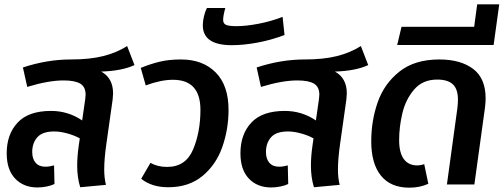

<svg xmlns="http://www.w3.org/2000/svg" viewBox="-20 -853 2333 888"><path d="M503 -421Q503 -413 501 -393L472 -188Q462 -118 462 -69Q462 -30 470 2L351 13Q337 -32 337 -87Q337 -129 344 -178L349 -213Q324 -227 291 -236Q258 -245 231 -245Q176 -245 152.5 -218Q129 -191 129 -150Q129 -119 144.5 -100.5Q160 -82 190 -82Q208 -82 230 -88L232 -2Q218 5 196.5 9.5Q175 14 153 14Q89 14 50 -27Q11 -68 11 -144Q11 -232 61.5 -286Q112 -340 216 -340Q295 -340 360 -296L374 -393Q376 -409 376 -415Q376 -451 351.5 -466Q327 -481 274 -481Q204 -481 106 -451L86 -541Q198 -578 308 -578Q395 -578 457 -593.5Q519 -609 568 -640L602 -552Q544 -525 448 -522Q503 -492 503 -421Z M753 -81Q839 -81 873 -161.5Q907 -242 907 -345Q907 -484 780 -484Q724 -484 654 -458L631 -539Q675 -557 718 -567.5Q761 -578 817 -578Q918 -578 977.5 -518Q1037 -458 1037 -345Q1037 -256 1008.5 -174Q980 -92 917 -39.5Q854 13 758 13Q682 13 633 -26L676 -100Q708 -81 753 -81Z M918 -736Q918 -756 923.5 -778.5Q929 -801 937 -816H1022Q1012 -780 1012 -761Q1012 -744 1025.5 -738Q1039 -732 1074 -732Q1117 -732 1175 -743Q1233 -754 1287 -775L1296 -691Q1232 -667 1168.5 -655.5Q1105 -644 1052 -644Q918 -644 918 -736Z M1584 -421Q1584 -413 1582 -393L1553 -188Q1543 -118 1543 -69Q1543 -30 1551 2L1432 13Q1418 -32 1418 -87Q1418 -129 1425 -178L1430 -213Q1405 -227 1372 -236Q1339 -245 1312 -245Q1257 -245 1233.5 -218Q1210 -191 1210 -150Q1210 -119 1225.5 -100.5Q1241 -82 1271 -82Q1289 -82 1311 -88L1313 -2Q1299 5 1277.5 9.5Q1256 14 1234 14Q1170 14 1131 -27Q1092 -68 1092 -144Q1092 -232 1142.5 -286Q1193 -340 1297 -340Q1376 -340 1441 -296L1455 -393Q1457 -409 1457 -415Q1457 -451 1432.5 -466Q1408 -481 1355 -481Q1285 -481 1187 -451L1167 -541Q1279 -578 1389 -578Q1476 -578 1538 -593.5Q1600 -609 1649 -640L1683 -552Q1625 -525 1529 -522Q1584 -492 1584 -421Z M1697 -199Q1697 -295 1727 -380.5Q1757 -466 1827.5 -522Q1898 -578 2012 -578Q2110 -578 2168 -534.5Q2226 -491 2226 -398Q2226 -378 2223 -355L2174 0H2047L2095 -350Q2098 -373 2098 -392Q2098 -441 2074.5 -463Q2051 -485 2002 -485Q1935 -485 1895.5 -439Q1856 -393 1841 -329.5Q1826 -266 1826 -205Q1826 -147 1847.5 -117.5Q1869 -88 1910 -88Q1926 -88 1942 -94L1961 -3Q1922 15 1873 15Q1787 15 1742 -40.5Q1697 -96 1697 -199Z M1837 -729H2173L2187 -833H2289L2263 -645H1817Z"/></svg>

Font: FiraGO Medium
Style: Italic
Weight: 500
Italic angle: -8°
Designer: bBox Type GmbH
Foundry: bBox Type GmbH
Version: Version 1.001